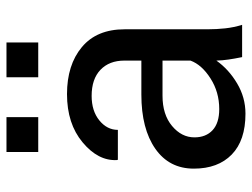

<svg xmlns="http://www.w3.org/2000/svg" viewBox="-112 -652 774 590"><g transform="rotate(-90 275.0 -357.0)"><path d="M394.5 0Q389.6 -23.9 387 -42.2Q384.3 -60.5 383.8 -79.1Q356.9 -41 313.7 -15.4Q270.5 10.3 220.7 10.3Q138.2 10.3 95 -32Q51.8 -74.2 51.8 -148.4Q51.8 -224.1 113 -266.8Q174.3 -309.6 279.3 -309.6H383.8V-361.8Q383.8 -408.2 355.5 -435.3Q327.1 -462.4 275.4 -462.4Q229 -462.4 200 -438.7Q170.9 -415 170.9 -381.8H79.1L78.1 -384.8Q75.2 -442.4 132.6 -490.2Q189.9 -538.1 280.8 -538.1Q370.6 -538.1 425.3 -492.4Q480 -446.8 480 -360.8V-106.4Q480 -78.1 482.9 -51.8Q485.8 -25.4 493.7 0ZM234.9 -70.3Q287.1 -70.3 329.1 -97.2Q371.1 -124 383.8 -158.7V-244.6H275.9Q217.8 -244.6 182.9 -215.3Q147.9 -186 147.9 -146.5Q147.9 -111.3 169.9 -90.8Q191.9 -70.3 234.9 -70.3ZM439.5 -626.5H332.5V-724.1H439.5ZM210 -626.5H103V-724.1H210Z"/></g></svg>

Font: GeogebraSans
Style: Regular
Weight: 400
Designer: Google
Version: Version 1.100140; 2013